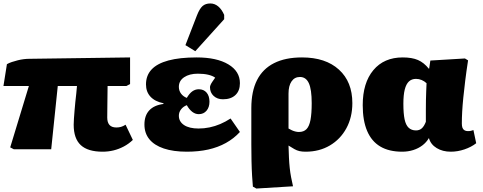

<svg xmlns="http://www.w3.org/2000/svg" viewBox="-27 -863 2792 1110"><path d="M566 14Q481 14 440 -24Q399 -62 399 -142Q399 -157 400.5 -178Q402 -199 404 -223.5Q406 -248 408.5 -273Q411 -298 414 -322.5Q417 -347 418 -366H307L269 0H53L32 -11L140 -366H-7L13 -492Q25 -499 41.5 -504.5Q58 -510 76 -514.5Q94 -519 111 -521Q128 -523 141 -523L725 -531V-377L704 -366H595Q595 -346 594.5 -326Q594 -306 594 -284Q594 -262 593.5 -237.5Q593 -213 593 -183Q593 -155 606 -140.5Q619 -126 646 -126Q660 -126 672.5 -129.5Q685 -133 699 -142L741 -54Q717 -31 688.5 -16Q660 -1 629.5 6.5Q599 14 566 14Z M1053 14Q975 14 920 -4.5Q865 -23 836.5 -58Q808 -93 808 -143Q808 -195 836 -225Q864 -255 918 -262V-266Q869 -276 843 -304Q817 -332 817 -375Q817 -427 849.5 -461.5Q882 -496 947 -513.5Q1012 -531 1110 -531Q1226 -531 1293 -491Q1360 -451 1360 -382Q1360 -338 1334 -313.5Q1308 -289 1262 -289Q1229 -289 1208 -308.5Q1187 -328 1187 -359Q1187 -364 1190 -371.5Q1193 -379 1200 -389.5Q1207 -400 1217 -414Q1202 -425 1176.5 -431Q1151 -437 1117 -437Q1068 -437 1037.5 -416.5Q1007 -396 1007 -361Q1007 -339 1019.5 -322Q1032 -305 1053 -297Q1068 -323 1085 -335Q1102 -347 1122 -347Q1151 -347 1167.5 -327.5Q1184 -308 1184 -275Q1184 -243 1167 -223Q1150 -203 1122 -203Q1102 -203 1084.5 -216.5Q1067 -230 1053 -255Q1032 -247 1019.5 -230.5Q1007 -214 1007 -194Q1007 -160 1037 -140Q1067 -120 1121 -120Q1153 -120 1184.5 -126.5Q1216 -133 1246.5 -146Q1277 -159 1306 -178L1360 -100Q1325 -62 1279 -36.5Q1233 -11 1177 1.5Q1121 14 1053 14ZM1102 -567 1045 -602 1112 -775Q1127 -813 1144 -828Q1161 -843 1189 -843Q1214 -843 1234.5 -826Q1255 -809 1269 -777V-752Z M1455 227 1435 216Q1433 195 1430.5 155Q1428 115 1427 66.5Q1426 18 1426 -28V-238Q1426 -335 1459 -400Q1492 -465 1557.5 -498Q1623 -531 1719 -531Q1855 -531 1932.5 -460.5Q2010 -390 2010 -267Q2010 -185 1975.5 -121.5Q1941 -58 1880 -22Q1819 14 1740 14Q1719 14 1704 10.5Q1689 7 1675 -1Q1661 -9 1642 -21H1641Q1642 17 1643.5 48.5Q1645 80 1648 108Q1651 136 1656 162Q1661 188 1667 214ZM1701 -100Q1729 -100 1745 -116.5Q1761 -133 1768 -169.5Q1775 -206 1775 -267Q1775 -346 1758.5 -382Q1742 -418 1707 -418Q1676 -418 1658.5 -392.5Q1641 -367 1641 -322V-120Q1651 -114 1661 -109.5Q1671 -105 1681.5 -102.5Q1692 -100 1701 -100Z M2298 14Q2222 14 2171.5 -16Q2121 -46 2095.5 -106Q2070 -166 2070 -255Q2070 -384 2131.5 -457.5Q2193 -531 2301 -531Q2355 -531 2389.5 -516Q2424 -501 2452 -466H2454L2461 -513L2661 -525L2679 -514Q2669 -449 2662.5 -396Q2656 -343 2651.5 -298.5Q2647 -254 2645 -217.5Q2643 -181 2643 -149Q2643 -134 2646.5 -124.5Q2650 -115 2658 -110Q2666 -105 2678 -105Q2688 -105 2695 -106.5Q2702 -108 2710 -111L2726 -35Q2698 -13 2658.5 0.5Q2619 14 2579 14Q2532 14 2497.5 -7Q2463 -28 2453 -64H2452Q2438 -40 2415 -22.5Q2392 -5 2362 4.5Q2332 14 2298 14ZM2378 -109Q2398 -109 2411.5 -121Q2425 -133 2435 -159Q2435 -197 2435 -227.5Q2435 -258 2435.5 -284.5Q2436 -311 2437 -335Q2438 -359 2439 -382Q2426 -394 2410.5 -400.5Q2395 -407 2378 -407Q2353 -407 2337 -392Q2321 -377 2313 -345.5Q2305 -314 2305 -263Q2305 -207 2312 -173.5Q2319 -140 2335.5 -124.5Q2352 -109 2378 -109Z"/></svg>

Font: Literata Black
Style: Regular
Weight: 900
Designer: Latin by Veronika Burian and Jose Scaglione. Greek by Irene Vlachou. Cyrillic by Vera Evstafieva.
Foundry: TypeTogether
Version: Version 3.103;gftools[0.9.29]